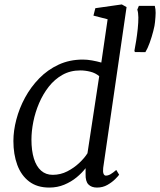

<svg xmlns="http://www.w3.org/2000/svg" viewBox="-20 -837 723 867"><path d="M446 -79Q444 -61 447.5 -52.5Q451 -44 458 -44Q468.5 -44 479.5 -50.5Q490.5 -57 505 -69.5L518 -48Q514 -42 500 -28Q486 -14 465 -2Q444 10 418 10Q393 10 379.2 -4.2Q365.5 -18.5 366.5 -51V-77.5Q350.5 -56.5 326 -36.2Q301.5 -16 270.2 -3Q239 10 202.5 10Q147.5 10 111.5 -17.5Q75.5 -45 58 -92.5Q40.5 -140 40.5 -200.5Q40.5 -246.5 53.8 -297.2Q67 -348 93 -396Q119 -444 157 -483Q195 -522 244.5 -545Q294 -568 354.5 -568Q374 -568 396.2 -564Q418.5 -560 437.5 -554.5L466 -750L402 -766.5L410.5 -800L530 -817L551.5 -805ZM428 -493Q411 -507.5 388 -513.2Q365 -519 342.5 -519Q297.5 -519 262 -499Q226.5 -479 200.2 -445.5Q174 -412 156.5 -371Q139 -330 130.5 -287.2Q122 -244.5 122 -206.5Q122 -157 133 -121.2Q144 -85.5 165.5 -66.5Q187 -47.5 218 -47.5Q253 -47.5 283.8 -63.2Q314.5 -79 338.2 -101.5Q362 -124 375 -145ZM636.5 -601.5 589 -602 587 -608Q591 -628.5 595 -653.8Q599 -679 602 -707Q605 -736 604.8 -758.2Q604.5 -780.5 600 -793.5L607 -810.5H679Q683 -795 682.8 -778.5Q682.5 -762 680 -737.5Q679 -723 672.2 -696.8Q665.5 -670.5 656 -644Q646.5 -617.5 636.5 -601.5Z"/></svg>

Font: Merriweather 7pt Light
Style: Italic
Weight: 300
Italic angle: -7.8°
Designer: Eben Sorkin
Foundry: Eben Sorkin
Version: Version 2.200;gftools[0.9.31]